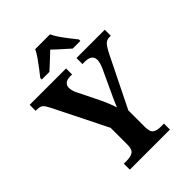

<svg xmlns="http://www.w3.org/2000/svg" viewBox="-262 -1053 1175 1175"><g transform="rotate(-45 325.0 -465.5)"><path d="M153 0V-52H181Q211 -52 231 -64Q251 -76 251 -119V-264L79 -609Q64 -639 52 -650.5Q40 -662 12 -662H0V-714H315V-662H300Q271 -662 257 -650Q243 -638 243 -618Q243 -606 247 -591.5Q251 -577 258 -564L327 -424Q341 -395 350 -371.5Q359 -348 367 -325Q376 -349 389.5 -378.5Q403 -408 418 -440L471 -554Q481 -576 484.5 -591Q488 -606 488 -615Q488 -662 426 -662H405V-714H650V-662H639Q615 -662 600 -646.5Q585 -631 562 -585L403 -263V-121Q403 -76 421.5 -64Q440 -52 465 -52H500V0ZM162 -784Q177 -803 197 -829Q217 -855 236 -882Q255 -909 265 -931H393Q403 -909 421.5 -882Q440 -855 460.5 -829Q481 -803 496 -784V-771H430Q418 -782 399.5 -798.5Q381 -815 361.5 -832.5Q342 -850 328 -864Q307 -843 277 -816Q247 -789 228 -771H162Z"/></g></svg>

Font: Noto Serif Sinhala SemiCondensed
Style: Bold
Weight: 700
Width: 4
Designer: Jelle Bosma - Monotype Design Team
Foundry: Monotype Imaging Inc.
Version: Version 2.007; ttfautohint (v1.8.4.7-5d5b)